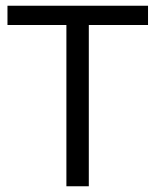

<svg xmlns="http://www.w3.org/2000/svg" viewBox="-20 -648 540 668"><path d="M6 -561V-628H495V-561H271.5L289 -579V0H211V-579L228.5 -561Z"/></svg>

Font: Karla
Style: Regular
Weight: 400
Designer: Jonathan Pinhorn
Version: Version 2.004;gftools[0.9.33]